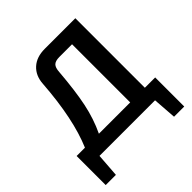

<svg xmlns="http://www.w3.org/2000/svg" viewBox="-221 -849 1158 1158"><g transform="rotate(-45 358.5 -269.5)"><path d="M602 -97H690V151H603L592 0H118L107 151H20V-97H91Q164 -268 184 -549Q188 -614 229.5 -652Q271 -690 341 -690H602ZM210 -97H477V-593H369Q335 -593 320.5 -579Q306 -565 304 -529Q292 -380 271.5 -281.5Q251 -183 210 -97Z"/></g></svg>

Font: Exo 2 Semi Bold
Style: Regular
Weight: 600
Designer: Natanael Gama
Version: Version 1.001;PS 001.001;hotconv 1.0.88;makeotf.lib2.5.64775